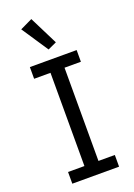

<svg xmlns="http://www.w3.org/2000/svg" viewBox="-176 -1014 752 1080"><g transform="rotate(-20 200.0 -474.5)"><path d="M193 -755 87 -914 160 -949 245 -779ZM60 0V-70H158V-628H60V-698H340V-628H242V-70H340V0Z"/></g></svg>

Font: Anuphan
Style: Regular
Weight: 400
Designer: Mike Abbink, Paul van der Laan, Pieter van Rosmalen, Mint Tantisuwanna
Foundry: Bold Monday; Cadson Demak
Version: Version 3.002;hotconv 1.0.109;makeotfexe 2.5.65596